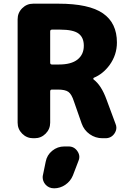

<svg xmlns="http://www.w3.org/2000/svg" viewBox="-20 -775 709 1048"><path d="M263.7 -286.1Q253.9 -286.1 253.9 -276.4V-105.5Q253.9 -70.3 229 -45.4Q204.1 -20.5 168.9 -20.5H161.1Q126 -20.5 101.1 -45.4Q76.2 -70.3 76.2 -105.5V-669.9Q76.2 -705.1 101.1 -730Q126 -754.9 161.1 -754.9H298.8Q465.8 -754.9 542 -702.1Q618.2 -649.4 618.2 -543Q618.2 -475.6 578.1 -419.9Q542 -371.1 492.2 -350.6Q489.3 -348.6 489.3 -345.7Q489.3 -342.8 491.2 -340.8Q533.2 -309.6 561.5 -231.4L610.4 -99.6Q615.2 -88.9 615.2 -78.1Q615.2 -61.5 604.5 -45.9Q586.9 -20.5 555.7 -20.5H539.1Q501 -20.5 469.7 -42.5Q438.5 -64.5 425.8 -100.6L383.8 -220.7Q371.1 -260.7 353.5 -273.4Q335.9 -286.1 295.9 -286.1ZM275.4 252.9Q245.1 252.9 226.6 230.5Q212.9 212.9 212.9 192.4Q212.9 185.5 214.8 178.7L229.5 107.4Q236.3 71.3 265.1 47.9Q293.9 24.4 331.1 24.4H354.5Q384.8 24.4 402.3 49.8Q413.1 65.4 413.1 82Q413.1 92.8 408.2 103.5L377.9 182.6Q365.2 213.9 336.9 233.4Q308.6 252.9 275.4 252.9ZM308.6 -613.3H263.7Q253.9 -613.3 253.9 -603.5V-432.6Q253.9 -422.9 263.7 -422.9H301.8Q369.1 -422.9 403.3 -450.2Q437.5 -477.5 437.5 -525.4Q437.5 -570.3 408.7 -591.8Q379.9 -613.3 308.6 -613.3Z"/></svg>

Font: Gen Jyuu GothicX Heavy
Style: Bold
Weight: 900
Designer: [Source Han Sans]
Ryoko NISHIZUKA  (kana & ideographs); Paul D. Hunt (Latin, Greek & Cyrillic); Wenlong ZHANG  (bopomofo
Version: Version 1.002.20150607